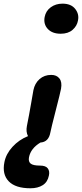

<svg xmlns="http://www.w3.org/2000/svg" viewBox="-102 -763 444 1041"><path d="M227.1 -580.1Q181.2 -580.1 157 -606.2Q132.8 -632.3 140.1 -670.9Q146.5 -704.1 173.3 -723.6Q200.2 -743.2 236.8 -743.2Q283.2 -743.2 305.7 -714.8Q328.1 -686.5 320.8 -651.9Q315.9 -622.6 291.7 -601.3Q267.6 -580.1 227.1 -580.1ZM63 257.8Q-18.1 257.8 -54.7 220Q-91.3 182.1 -78.1 116.2Q-69.3 71.3 -34.2 33Q1 -5.4 49.8 -24.9Q37.6 -48.3 43.9 -80.1Q56.2 -141.1 66.7 -202.6Q77.1 -264.2 79.1 -273.9Q86.4 -311 112.3 -334Q138.2 -356.9 175.8 -356.9Q205.1 -356.9 220.2 -337.6Q235.4 -318.4 229 -282.2Q225.1 -260.7 200.2 -164.1Q175.3 -67.4 170.9 -43.9Q161.6 6.8 117.2 9.8Q64.5 41.5 55.2 89.8Q50.8 112.8 64 123.8Q77.1 134.8 115.2 134.8Q146 134.8 157.2 150.1Q168.5 165.5 163.1 189Q156.2 224.1 129.6 241Q103 257.8 63 257.8Z"/></svg>

Font: Shantell Sans Irregular
Style: Italic
Weight: 600
Italic angle: -11.31°
Designer: Stephen Nixon, Anya Danilova, Shantell Martin
Foundry: Arrow Type
Version: Version 1.006;[9816181b4]